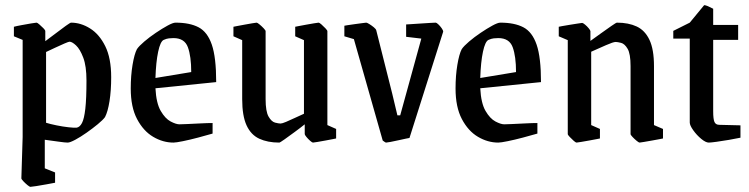

<svg xmlns="http://www.w3.org/2000/svg" viewBox="-20 -545 2911 746"><path d="M256 -457Q294 -457 330 -434.5Q366 -412 389 -365.5Q412 -319 412 -245Q412 -193 405.5 -152Q399 -111 388 -90Q380 -79 360 -62.5Q340 -46 316.5 -29.5Q293 -13 272.5 -2Q252 9 243 9Q233 9 208.5 5.5Q184 2 154 -2V109L194 125V165Q184 167 162 171Q140 175 121 178Q102 181 98 181Q95 181 86.5 174Q78 167 70.5 159Q63 151 63 148L68 -13V-390L34 -404V-441Q45 -444 64.5 -447.5Q84 -451 101 -454Q118 -457 122 -457Q125 -457 133 -450Q141 -443 148.5 -435.5Q156 -428 156 -424V-385Q174 -398 196 -415Q218 -432 235.5 -444.5Q253 -457 256 -457ZM250 -383Q247 -383 230.5 -376Q214 -369 194 -359.5Q174 -350 159 -343V-68Q175 -63 199.5 -58Q224 -53 246.5 -50.5Q269 -48 278 -49Q290 -51 298.5 -67Q307 -83 311.5 -122.5Q316 -162 316 -232Q316 -288 303.5 -321Q291 -354 275.5 -368.5Q260 -383 250 -383Z M806 -26Q782 -19 750 -10.5Q718 -2 691 3.5Q664 9 654 9Q613 9 575 -13.5Q537 -36 512.5 -82.5Q488 -129 488 -201Q488 -251 495 -293Q502 -335 512 -354Q520 -366 540.5 -383.5Q561 -401 585.5 -417.5Q610 -434 631 -445.5Q652 -457 662 -457Q717 -457 751.5 -439Q786 -421 803 -371.5Q820 -322 820 -226L584 -202Q587 -144 604.5 -114Q622 -84 643 -73Q664 -62 677 -62Q683 -62 706.5 -63Q730 -64 758.5 -65.5Q787 -67 806 -67ZM616 -390Q603 -384 594.5 -344Q586 -304 584 -242L723 -265Q723 -326 710 -361.5Q697 -397 654 -397Q646 -397 636.5 -396Q627 -395 616 -390Z M1065 9Q1020 9 987.5 -6Q955 -21 938 -58Q921 -95 921 -160V-389L887 -404V-441Q887 -441 899.5 -443.5Q912 -446 929 -449Q946 -452 960 -454.5Q974 -457 977 -457Q980 -457 988.5 -450Q997 -443 1004.5 -435Q1012 -427 1012 -424V-160Q1012 -112 1023.5 -92Q1035 -72 1049 -68.5Q1063 -65 1070 -65Q1076 -65 1091.5 -71.5Q1107 -78 1126 -87Q1145 -96 1161 -103V-389L1127 -404V-441Q1127 -441 1139.5 -443.5Q1152 -446 1169 -449Q1186 -452 1200.5 -454.5Q1215 -457 1218 -457Q1221 -457 1229 -450Q1237 -443 1244.5 -435Q1252 -427 1252 -424V-59L1286 -44V-7Q1286 -7 1273.5 -4.5Q1261 -2 1244.5 1Q1228 4 1213.5 6.5Q1199 9 1196 9Q1193 9 1185 2Q1177 -5 1170.5 -13Q1164 -21 1164 -24V-62Q1148 -49 1125.5 -32.5Q1103 -16 1085.5 -3.5Q1068 9 1065 9Z M1480 9Q1478 9 1472.5 5Q1467 1 1467 1L1355 -393L1318 -404V-445Q1318 -445 1329.5 -447Q1341 -449 1357 -451Q1373 -453 1386.5 -455Q1400 -457 1403 -457Q1406 -457 1415 -451.5Q1424 -446 1432.5 -439Q1441 -432 1442 -427L1504 -181L1524 -97H1535L1617 -395L1558 -402V-450Q1558 -450 1574.5 -451Q1591 -452 1612.5 -453.5Q1634 -455 1652 -456Q1670 -457 1673 -457Q1676 -457 1683 -450.5Q1690 -444 1696 -435.5Q1702 -427 1702 -422L1571 -9Q1571 -9 1558 -6.5Q1545 -4 1528 0Q1511 4 1497 6.5Q1483 9 1480 9Z M2068 -26Q2044 -19 2012 -10.5Q1980 -2 1953 3.5Q1926 9 1916 9Q1875 9 1837 -13.5Q1799 -36 1774.5 -82.5Q1750 -129 1750 -201Q1750 -251 1757 -293Q1764 -335 1774 -354Q1782 -366 1802.5 -383.5Q1823 -401 1847.5 -417.5Q1872 -434 1893 -445.5Q1914 -457 1924 -457Q1979 -457 2013.5 -439Q2048 -421 2065 -371.5Q2082 -322 2082 -226L1846 -202Q1849 -144 1866.5 -114Q1884 -84 1905 -73Q1926 -62 1939 -62Q1945 -62 1968.5 -63Q1992 -64 2020.5 -65.5Q2049 -67 2068 -67ZM1878 -390Q1865 -384 1856.5 -344Q1848 -304 1846 -242L1985 -265Q1985 -326 1972 -361.5Q1959 -397 1916 -397Q1908 -397 1898.5 -396Q1889 -395 1878 -390Z M2220 9Q2217 9 2209 2Q2201 -5 2193.5 -13Q2186 -21 2186 -24V-389L2151 -404V-441Q2151 -441 2163.5 -443.5Q2176 -446 2193 -448.5Q2210 -451 2224.5 -453.5Q2239 -456 2242 -456Q2245 -456 2253 -449.5Q2261 -443 2267.5 -435Q2274 -427 2274 -424V-386Q2292 -399 2315 -415.5Q2338 -432 2356 -444.5Q2374 -457 2377 -457Q2422 -457 2454 -442Q2486 -427 2503.5 -390Q2521 -353 2521 -288V-59L2556 -44V-7Q2556 -7 2543.5 -4.5Q2531 -2 2513.5 1Q2496 4 2482 6.5Q2468 9 2465 9Q2462 9 2453.5 2Q2445 -5 2437.5 -13Q2430 -21 2430 -24V-288Q2430 -336 2418.5 -355.5Q2407 -375 2393 -378.5Q2379 -382 2372 -382Q2363 -382 2334.5 -369.5Q2306 -357 2277 -344V-59L2311 -44V-7Q2311 -7 2298.5 -4.5Q2286 -2 2269 1Q2252 4 2237.5 6.5Q2223 9 2220 9Z M2734 9Q2722 9 2704.5 -5.5Q2687 -20 2673.5 -39Q2660 -58 2660 -69V-395H2596V-425L2660 -457L2716 -525Q2721 -525 2730.5 -521Q2740 -517 2751 -511V-448H2848V-390H2751V-113Q2751 -82 2756 -71Q2761 -60 2775 -60L2857 -58V-10Q2838 -6 2812 -1.5Q2786 3 2763.5 6Q2741 9 2734 9Z"/></svg>

Font: Grenze Gotisch
Style: Regular
Weight: 400
Designer: Renata Polastri
Foundry: Omnibus-Type
Version: Version 1.001